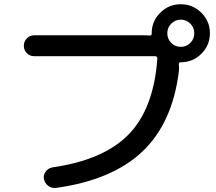

<svg xmlns="http://www.w3.org/2000/svg" viewBox="-20 -870 1040 924"><path d="M804.2 -663.6Q823.2 -644.5 850.1 -644.5Q877 -644.5 896 -663.6Q915 -682.6 915 -710Q915 -737.3 896 -756.3Q877 -775.4 850.1 -775.4Q823.2 -775.4 804.2 -756.3Q785.2 -737.3 785.2 -710Q785.2 -682.6 804.2 -663.6ZM849.6 -570.3Q838.9 -570.3 840.8 -559.6Q842.8 -543 840.8 -526.4Q809.6 -276.4 664.1 -139.6Q518.6 -2.9 250 34.2Q228.5 37.1 211.9 24.4Q195.3 11.7 191.4 -8.8Q187.5 -27.3 199.7 -43.9Q211.9 -60.5 232.4 -64.5Q478.5 -99.6 599.1 -223.1Q719.7 -346.7 737.3 -587.9Q737.3 -599.6 725.6 -599.6H144.5Q123 -599.6 108.9 -614.3Q94.7 -628.9 94.7 -649.9Q94.7 -670.9 109.4 -685.5Q124 -700.2 144.5 -700.2H678.7Q691.4 -700.2 699.2 -699.2Q710 -697.3 710 -708V-710Q710 -767.6 751 -808.6Q792 -849.6 850.1 -849.6Q908.2 -849.6 949.2 -808.6Q990.2 -767.6 990.2 -710Q990.2 -652.3 949.2 -611.3Q908.2 -570.3 849.6 -570.3Z"/></svg>

Font: Rounded-X Mgen+ 1mn medium
Style: Regular
Weight: 500
Designer: [Source Han Sans]
Ryoko NISHIZUKA  (kana & ideographs); Paul D. Hunt (Latin, Greek & Cyrillic); Wenlong ZHANG  (bopomofo
Version: Version 1.059.20150602